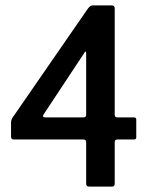

<svg xmlns="http://www.w3.org/2000/svg" viewBox="-20 -693 557 713"><path d="M311 0Q300 0 300 -11V-165Q300 -175 290 -175H32Q21 -175 21 -185V-239Q21 -246 25 -253.5Q29 -261 32 -264L307 -662Q312 -668 316 -670.5Q320 -673 325 -673H395Q406 -673 406 -662V-267Q406 -257 416 -257H478Q486 -257 486 -249V-183Q486 -175 478 -175H416Q406 -175 406 -165V-11Q406 0 396 0ZM147 -257H290Q300 -257 300 -267V-496Q300 -501 298 -501.5Q296 -502 294 -498L142 -268Q138 -262 140.5 -259.5Q143 -257 147 -257Z"/></svg>

Font: Glory SemiBold
Style: Regular
Weight: 600
Designer: Robert Leuschke
Foundry: Robert Leuschke
Version: Version 1.011